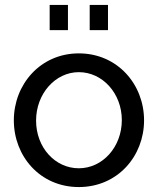

<svg xmlns="http://www.w3.org/2000/svg" viewBox="-20 -747 639 777"><path d="M181 -625H255V-727H181ZM343 -625H417V-727H343ZM36 -260C36 -115 142 10 299 10C456 10 563 -115 563 -260C563 -406 455 -531 299 -531C144 -531 36 -406 36 -260ZM299 -66C203 -66 126 -150 126 -259C126 -368 204 -455 299 -455C395 -455 473 -369 473 -261C473 -152 395 -66 299 -66Z"/></svg>

Font: FIGSv2-sans-serif Medium
Style: Regular
Weight: 500
Designer: Matt McInerney, Pablo Impallari, Rodrigo Fuenzalida,Mirko Velimirovic
Foundry: Matt McInerney, Pablo Impallari, Rodrigo Fuenzalida
Version: Version 4.021;hotconv 1.0.109;makeotfexe 2.5.65596